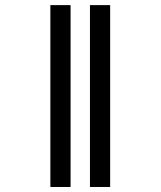

<svg xmlns="http://www.w3.org/2000/svg" viewBox="-20 -745 640 765"><path d="M180.7 0V-724.6H261.2V0ZM338.4 0V-724.6H418.9V0Z"/></svg>

Font: Cousine
Style: Regular
Weight: 400
Monospace: yes
Designer: Steve Matteson
Foundry: Ascender Corporation
Version: Version 1.20